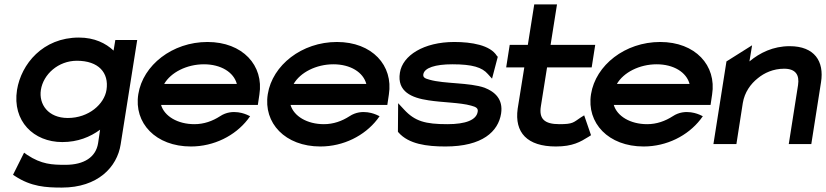

<svg xmlns="http://www.w3.org/2000/svg" viewBox="-20 -652 3739 869"><path d="M262 -9C332 -9 388 -32 433 -65L424 -4C414 59 361 94 276 94C216 94 168 92 103 49L89 39L39 139L48 145C121 193 188 197 260 197C423 197 510 104 526 2L601 -471H502L494 -423C459 -456 408 -482 337 -482C174 -482 76 -362 57 -245C35 -104 132 -9 262 -9ZM328 -377C426 -377 474 -323 462 -245C452 -181 382 -118 287 -118C198 -118 155 -180 165 -245C176 -316 244 -377 328 -377Z M844 11C949 11 1044 -38 1101 -111L1112 -126L1097 -133C1096 -133 1033 -164 976 -126C942 -104 903 -90 860 -90C784 -90 724 -126 709 -177H1147L1154 -224C1175 -356 1078 -462 919 -462C760 -462 627 -357 606 -226C585 -95 685 11 844 11ZM903 -361C980 -361 1038 -325 1052 -272H723C753 -324 825 -361 903 -361Z M1430 11C1535 11 1630 -38 1687 -111L1698 -126L1683 -133C1682 -133 1619 -164 1562 -126C1528 -104 1489 -90 1446 -90C1370 -90 1310 -126 1295 -177H1733L1740 -224C1761 -356 1664 -462 1505 -462C1346 -462 1213 -357 1192 -226C1171 -95 1271 11 1430 11ZM1489 -361C1566 -361 1624 -325 1638 -272H1309C1339 -324 1411 -361 1489 -361Z M1919 -198C1981 -188 2063 -188 2112 -174C2135 -168 2145 -162 2142 -146C2136 -109 2088 -90 2005 -90C1905 -90 1858 -103 1809 -156L1782 -185L1781 -56L1784 -52C1830 0 1911 11 1996 11C2164 11 2235 -57 2248 -138C2258 -204 2219 -237 2173 -255C2104 -279 1992 -272 1925 -291C1902 -297 1894 -302 1896 -316C1901 -345 1950 -361 2027 -361C2119 -361 2162 -347 2188 -317L2207 -296L2233 -395L2229 -399C2199 -448 2114 -462 2036 -462C1898 -462 1802 -401 1790 -323C1776 -237 1844 -209 1919 -198Z M2353 -347 2323 -160C2308 -52 2366 11 2496 11C2572 11 2607 -10 2644 -33L2655 -40L2624 -130L2608 -120C2575 -98 2574 -90 2512 -90C2443 -90 2419 -115 2428 -171L2456 -347H2658L2674 -449H2472L2501 -632H2398L2369 -449H2287L2271 -347Z M2893 11C2998 11 3093 -38 3150 -111L3161 -126L3146 -133C3145 -133 3082 -164 3025 -126C2991 -104 2952 -90 2909 -90C2833 -90 2773 -126 2758 -177H3196L3203 -224C3224 -356 3127 -462 2968 -462C2809 -462 2676 -357 2655 -226C2634 -95 2734 11 2893 11ZM2952 -361C3029 -361 3087 -325 3101 -272H2772C2802 -324 2874 -361 2952 -361Z M3313 0 3342 -186C3350 -234 3377 -272 3410 -298C3439 -322 3480 -341 3529 -341C3581 -341 3599 -313 3592 -267L3550 0H3652L3696 -280C3711 -374 3667 -443 3554 -443C3479 -443 3419 -413 3372 -374L3384 -447L3268 -374L3209 0Z"/></svg>

Font: Charger Pro
Style: BlkExtObl
Weight: 900
Designer: Jasper
Foundry: Cannot Into Space Fonts
Version: Version 1.09